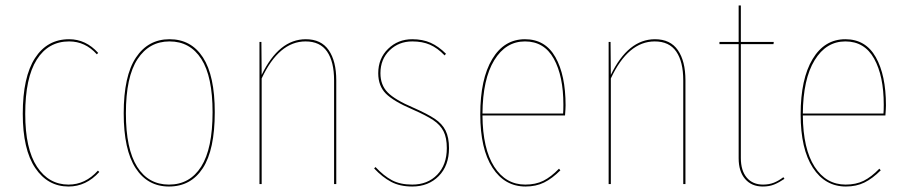

<svg xmlns="http://www.w3.org/2000/svg" viewBox="-20 -671 3307 700"><path d="M338 -478 333 -473Q291 -520 232 -520Q156 -520 114 -453.5Q72 -387 72 -256Q72 -128 115 -63Q158 2 230 2Q291 2 337 -49L342 -44Q294 9 230 9Q154 9 108.5 -58.5Q63 -126 63 -256Q63 -390 107.5 -459Q152 -528 232 -528Q293 -528 338 -478Z M763 -262Q763 -125 719.5 -58Q676 9 596 9Q518 9 474.5 -58Q431 -125 431 -258Q431 -394 475.5 -461Q520 -528 598 -528Q677 -528 720 -461.5Q763 -395 763 -262ZM439 -258Q439 -128 480 -63Q521 2 596 2Q672 2 713.5 -63.5Q755 -129 755 -262Q755 -392 714 -456Q673 -520 598 -520Q524 -520 481.5 -455.5Q439 -391 439 -258Z M1206 -378V0H1198V-378Q1198 -446 1172.5 -483Q1147 -520 1094 -520Q997 -520 934 -385V0H926V-518H933L934 -398Q997 -528 1095 -528Q1151 -528 1178.5 -488Q1206 -448 1206 -378Z M1606 -475 1601 -469Q1575 -496 1547.5 -508Q1520 -520 1483 -520Q1434 -520 1400.5 -487.5Q1367 -455 1367 -404Q1367 -361 1393.5 -334Q1420 -307 1488 -278Q1538 -256 1565 -238Q1592 -220 1604.5 -195Q1617 -170 1617 -131Q1617 -67 1579.5 -29Q1542 9 1483 9Q1438 9 1406 -8Q1374 -25 1344 -57L1349 -62Q1379 -30 1409 -14Q1439 2 1483 2Q1539 2 1574 -34Q1609 -70 1609 -131Q1609 -169 1597 -192.5Q1585 -216 1559.5 -233Q1534 -250 1484 -272Q1414 -302 1386.5 -330Q1359 -358 1359 -404Q1359 -458 1395 -493Q1431 -528 1483 -528Q1521 -528 1550 -515Q1579 -502 1606 -475Z M2040 -250H1739Q1740 -128 1782 -63Q1824 2 1895 2Q1933 2 1961 -12Q1989 -26 2018 -56L2023 -50Q1993 -20 1963.5 -5.5Q1934 9 1896 9Q1820 9 1775.5 -59.5Q1731 -128 1731 -254Q1731 -383 1774.5 -455.5Q1818 -528 1894 -528Q1968 -528 2005 -462.5Q2042 -397 2042 -287Q2042 -276 2040 -250ZM2034 -289Q2034 -394 1999 -457Q1964 -520 1894 -520Q1824 -520 1782 -451.5Q1740 -383 1739 -257H2033Q2034 -269 2034 -289Z M2479 -378V0H2471V-378Q2471 -446 2445.5 -483Q2420 -520 2367 -520Q2270 -520 2207 -385V0H2199V-518H2206L2207 -398Q2270 -528 2368 -528Q2424 -528 2451.5 -488Q2479 -448 2479 -378Z M2840 -19Q2821 -6 2803 1.5Q2785 9 2761 9Q2720 9 2696.5 -18.5Q2673 -46 2673 -94V-510H2603V-518H2673V-651H2681V-518H2801L2800 -510H2681V-95Q2681 -49 2702.5 -23.5Q2724 2 2762 2Q2784 2 2801.5 -5Q2819 -12 2836 -25Z M3208 -250H2907Q2908 -128 2950 -63Q2992 2 3063 2Q3101 2 3129 -12Q3157 -26 3186 -56L3191 -50Q3161 -20 3131.5 -5.5Q3102 9 3064 9Q2988 9 2943.5 -59.5Q2899 -128 2899 -254Q2899 -383 2942.5 -455.5Q2986 -528 3062 -528Q3136 -528 3173 -462.5Q3210 -397 3210 -287Q3210 -276 3208 -250ZM3202 -289Q3202 -394 3167 -457Q3132 -520 3062 -520Q2992 -520 2950 -451.5Q2908 -383 2907 -257H3201Q3202 -269 3202 -289Z"/></svg>

Font: Fira Sans Compressed Eight
Style: Regular
Weight: 100
Width: 1
Designer: bBox Type GmbH & Carrois Corporate GbR & Edenspiekermann AG
Foundry: bBox Type GmbH & Carrois Corporate GbR & Edenspiekermann AG
Version: Version 4.301